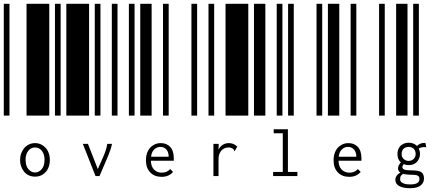

<svg xmlns="http://www.w3.org/2000/svg" viewBox="-20 -610 2350 1013"><path d="M0 0V-590H30V0ZM120 0V-590H240V0ZM270 0V-590H300V0ZM165 322Q142 322 124 311Q107 300 97 280Q86 260 86 234Q86 208 97 188Q107 168 124 157Q142 145 165 145Q188 145 205 157Q223 168 233 188Q243 208 243 234Q243 260 233 280Q223 300 205 311Q188 322 165 322ZM165 300Q179 300 191 291Q202 283 209 268Q215 252 215 233Q215 204 201 186Q187 168 165 168Q143 168 129 186Q115 204 115 233Q115 252 121 268Q128 283 139 291Q150 300 165 300Z M330 0V-590H450V0ZM480 0V-590H510V0ZM570 0V-590H600V0ZM571 149Q565 179 546 223L505 319H484L417 149H444L496 282L524 219Q541 181 546 149Z M660 0V-590H690V0ZM720 0V-590H780V0ZM840 0V-590H870V0ZM833 323Q795 323 773 300Q750 277 750 235Q750 207 761 186Q771 166 789 156Q806 145 828 145Q859 145 878 165Q897 186 897 226Q897 230 897 238H776Q777 269 793 285Q809 301 834 301Q861 301 878 282L893 297Q871 323 833 323ZM870 217Q870 193 858 179Q846 165 826 165Q808 165 794 178Q780 191 777 217Z M990 0V-590H1020V0ZM1080 0V-590H1110V0ZM1170 0V-590H1290V0ZM1187 145Q1214 145 1232 164L1220 184L1219 188L1216 186Q1215 182 1214 180Q1212 177 1207 174Q1198 168 1185 168Q1172 168 1160 175Q1148 181 1141 195Q1133 209 1133 229V319H1106V149H1134L1133 180Q1140 164 1155 154Q1170 145 1187 145Z M1320 0V-590H1380V0ZM1440 0V-590H1470V0ZM1500 0V-590H1530V0ZM1421 297H1472V93H1424V72H1499V297H1549V319H1421Z M1650 0V-590H1680V0ZM1710 0V-590H1770V0ZM1830 0V-590H1860V0ZM1823 323Q1785 323 1763 300Q1740 277 1740 235Q1740 207 1751 186Q1761 166 1779 156Q1796 145 1818 145Q1849 145 1868 165Q1887 186 1887 226Q1887 230 1887 238H1766Q1767 269 1783 285Q1799 301 1824 301Q1851 301 1868 282L1883 297Q1861 323 1823 323ZM1860 217Q1860 193 1848 179Q1836 165 1816 165Q1798 165 1784 178Q1770 191 1767 217Z M1980 0V-590H2010V0ZM2070 0V-590H2130V0ZM2160 0V-590H2190V0ZM2229 167Q2225 166 2219 166Q2201 166 2189 174Q2196 187 2196 202Q2196 219 2188 232Q2181 246 2167 254Q2154 261 2136 261Q2122 261 2110 256Q2103 264 2103 272Q2103 281 2114 285Q2126 289 2155 289Q2191 289 2204 299Q2217 310 2217 332Q2217 354 2200 368Q2182 383 2144 383Q2107 383 2087 372Q2066 361 2066 339Q2066 326 2074 316Q2081 306 2093 301Q2080 293 2080 278Q2080 263 2095 247Q2086 239 2081 227Q2077 216 2077 202Q2077 186 2084 172Q2091 158 2105 151Q2118 143 2136 143Q2163 143 2180 160Q2188 152 2198 148Q2207 144 2219 144L2225 145ZM2136 239Q2152 239 2163 228Q2173 218 2173 202Q2173 186 2163 175Q2152 165 2136 165Q2120 165 2109 175Q2099 186 2099 202Q2099 218 2109 228Q2120 239 2136 239ZM2193 336Q2193 327 2190 322Q2187 317 2177 314Q2168 312 2149 312Q2123 312 2107 307Q2098 313 2094 319Q2091 326 2091 336Q2091 349 2105 356Q2119 363 2144 363Q2169 363 2181 356Q2193 348 2193 336Z"/></svg>

Font: Libre Barcode 128 Text
Style: Regular
Weight: 400
Version: Version 1.005; ttfautohint (v1.8.3)